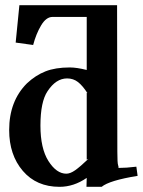

<svg xmlns="http://www.w3.org/2000/svg" viewBox="-20 -703 547 735"><path d="M312 -91.8V-348.1L314.9 -346.2Q296.4 -375 278.6 -388.9Q260.7 -402.8 236.8 -402.8Q194.3 -402.8 162.1 -354Q134.8 -313.5 134.8 -222.2Q134.8 -134.8 165.5 -86.4Q196.3 -38.1 233.9 -38.1Q249 -38.1 267.8 -51.3Q286.6 -64.5 318.8 -95.2ZM428.2 -683.1 429.2 -122.1Q429.2 -78.1 432.1 -70.8Q433.1 -67.4 433.6 -64.9Q434.1 -62.5 433.8 -61.3Q433.6 -60.1 433.1 -60.1Q462.9 -60.1 502 -64.9L506.8 -29.8Q398.4 -12.2 369.1 12.2H311L312 -22Q262.2 12.2 208 12.2Q119.6 12.2 67.4 -48.8Q15.1 -109.9 15.1 -205.1Q15.1 -315.9 83 -383.8Q115.7 -414.6 153.8 -429.7Q191.9 -444.8 247.1 -444.8Q273.9 -444.8 312 -435.1V-638.2H181.2Q156.7 -638.2 137.5 -606Q118.2 -573.7 106.9 -530.8L40 -540L54.2 -683.1Z"/></svg>

Font: Linux Libertine G
Style: Semibold
Weight: 600
Designer: Philipp H. Poll
Foundry: Philipp H. Poll
Version: Version 5.1.1